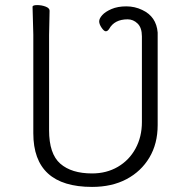

<svg xmlns="http://www.w3.org/2000/svg" viewBox="-20 -722 750 755"><path d="M538 -579Q538 -613 521 -629.5Q504 -646 482 -646Q430 -646 409 -608Q403 -599 396 -599Q389 -599 379.5 -613Q370 -627 370 -638Q370 -649 382 -662.5Q394 -676 418.5 -686.5Q443 -697 476.5 -697Q510 -697 539 -683Q595 -657 600 -594V-230Q600 -157 567.5 -102.5Q535 -48 477.5 -17.5Q420 13 342 13Q111 13 111 -198V-586L108 -695Q108 -702 126 -702Q144 -702 159.5 -696Q175 -690 175 -680L173 -584V-210Q173 -117 217 -78.5Q261 -40 342 -40Q399 -40 443.5 -66Q488 -92 513 -138Q538 -184 538 -242ZM600 -594ZM409 -608Q409 -607 409 -607Z"/></svg>

Font: LXGW WenKai Lite Light
Style: Regular
Weight: 300
Designer: LXGW / Fontworks Inc.
Foundry: LXGW / Fontworks Inc.
Version: Version 1.511; March 25, 2025